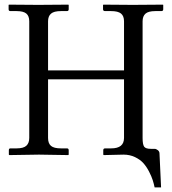

<svg xmlns="http://www.w3.org/2000/svg" viewBox="-20 -666 740 827"><path d="M512.2 0 426.8 2 424.8 0V-19Q424.8 -26.9 433.1 -26.9H459Q514.2 -26.9 514.2 -71.8V-324.2H187V-71.8Q187 -48.3 199.7 -37.6Q212.4 -26.9 242.2 -26.9H268.1Q275.9 -26.9 275.9 -19V0L273.9 2Q188 0 147.9 0L20 2L18.1 0V-19Q18.1 -26.9 24.9 -26.9H51.8Q81.1 -26.9 93.5 -38.3Q106 -49.8 106 -71.8V-574.2Q106 -597.2 93.3 -607.7Q80.6 -618.2 51.8 -618.2H24.9Q17.1 -618.2 17.1 -626V-645L19 -646Q106 -645 145 -645L273.9 -646L275.9 -645V-626Q275.9 -618.2 268.1 -618.2H242.2Q212.4 -618.2 199.7 -607.2Q187 -596.2 187 -574.2V-362.8H514.2V-574.2Q514.2 -597.2 501.2 -607.7Q488.3 -618.2 459 -618.2H433.1Q423.8 -618.2 423.8 -626V-645L425.8 -646Q512.7 -645 551.8 -645L681.2 -646L683.1 -645V-626Q683.1 -618.2 674.8 -618.2H648.9Q619.1 -618.2 606.7 -607.2Q594.2 -596.2 594.2 -574.2V-71.8Q594.2 -43.9 600.8 -34.4Q607.4 -24.9 629.9 -24.9H646Q652.3 -24.9 659.7 -19.3Q667 -13.7 667 -4.9L673.8 141.1H646Q642.6 125 637.7 109.6Q632.8 94.2 622.1 73.2Q611.3 52.2 597.7 36.9Q584 21.5 561.5 10.7Q539.1 0 512.2 0Z"/></svg>

Font: Linux Biolinum
Style: Regular
Weight: 400
Designer: Philipp H. Poll
Foundry: Philipp H. Poll
Version: Version 0.6.4